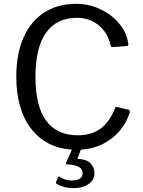

<svg xmlns="http://www.w3.org/2000/svg" viewBox="-20 -772 747 1002"><path d="M657 -185Q643 -137 608.5 -94Q574 -51 521.5 -23Q469 5 402 9L385 52Q384 54 385 55.5Q386 57 389 57Q433 60 453 81Q473 102 473 131Q473 168 441.5 189Q410 210 364 210Q314 210 276 188Q271 184 272 179L283 153Q286 148 292 151Q320 170 354 170Q411 170 411 132Q411 110 391.5 99Q372 88 330 86Q325 86 324 85Q323 84 324 80L355 9Q218 -1 141.5 -101.5Q65 -202 65 -372Q65 -490 102.5 -575.5Q140 -661 210.5 -706.5Q281 -752 378 -752Q444 -752 503.5 -724Q563 -696 602 -649Q641 -602 649 -547L650 -540Q650 -536 647.5 -534Q645 -532 642 -532L567 -526H565Q562 -526 560 -528.5Q558 -531 557 -536Q542 -601 495 -640Q448 -679 381 -679Q276 -679 220.5 -601.5Q165 -524 165 -370Q165 -219 220.5 -142.5Q276 -66 386 -66Q457 -66 504.5 -100.5Q552 -135 581 -209Q583 -216 593 -213L652 -199Q659 -197 657 -185Z"/></svg>

Font: Libre Franklin
Style: Regular
Weight: 400
Designer: Pablo Impallari, Rodrigo Fuenzalida
Foundry: Impallari Type
Version: Version 1.002; ttfautohint (v1.5)